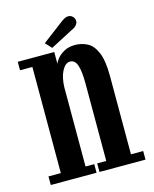

<svg xmlns="http://www.w3.org/2000/svg" viewBox="-101 -719 633 788"><g transform="rotate(-15 215.0 -325.0)"><path d="M16.5 0V-36.5H69V-487.5H16.5V-523.5H171.5V-472Q173 -480.5 184 -494.2Q195 -508 214.5 -518.8Q234 -529.5 260.5 -529.5Q289 -529.5 313.2 -516.8Q337.5 -504 352.2 -469.2Q367 -434.5 367 -368V-36.5H419V0H223.5V-36.5H262V-364Q262 -419 253 -444Q244 -469 224 -469Q213 -469 204.2 -461.5Q195.5 -454 188.8 -440.8Q182 -427.5 178.2 -410Q174.5 -392.5 174 -372.5V-36.5H211V0ZM168 -542 143.5 -568.5 235.5 -638Q243 -643.5 250.2 -647Q257.5 -650.5 264 -650.5Q272.5 -650.5 278.8 -646.5Q285 -642.5 288.5 -636Q291.5 -630.5 291.5 -623.5Q291.5 -614 284.2 -605.8Q277 -597.5 263.5 -592Z"/></g></svg>

Font: Imbue Thin 10pt SemiBold
Style: Regular
Weight: 600
Version: Version 1.102